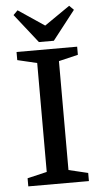

<svg xmlns="http://www.w3.org/2000/svg" viewBox="-56 -835 462 871"><g transform="rotate(-5 175.0 -400.0)"><path d="M37 0V-37L126 -58V-554L37 -575V-612H313V-575L225 -554V-58L313 -37V0ZM142 -648 38 -780 58 -800 177 -720 293 -800 313 -780 210 -648Z"/></g></svg>

Font: Manuale Medium
Style: Regular
Weight: 500
Designer: Eduardo Tunni / Pablo Cosgaya
Foundry: Eduardo Tunni / Pablo Cosgaya
Version: Version 1.002